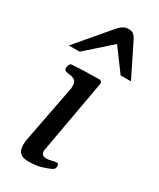

<svg xmlns="http://www.w3.org/2000/svg" viewBox="-195 -818 735 888"><g transform="rotate(30 172.5 -374.5)"><path d="M119.6 6.3Q91.3 6.3 78.9 -3.2Q66.4 -12.7 63.2 -25.9Q60.1 -39.1 60.1 -49.8Q60.1 -62.5 61 -69.3L121.6 -383.3Q122.1 -387.2 122.3 -390.4Q122.6 -393.6 122.6 -396.5Q122.6 -419.4 112.1 -427.2Q101.6 -435.1 87.4 -436.5Q73.2 -438 62.5 -440.9Q57.6 -443.4 55.2 -447.3Q52.7 -451.2 53.7 -460.4Q54.7 -466.3 58.6 -473.9Q62.5 -481.4 68.4 -481.9Q116.2 -484.9 155.8 -485.8Q195.3 -486.8 215.8 -486.8Q219.7 -486.8 224.4 -482.9Q229 -479 227.5 -467.3L156.7 -73.2Q156.7 -61.5 162.8 -54.2Q168.9 -46.9 185.5 -46.9Q195.8 -46.9 211.4 -51Q227.1 -55.2 234.4 -55.2Q238.8 -55.2 242.7 -53.2Q246.6 -51.3 246.6 -40.5Q246.6 -26.4 234.4 -20Q215.3 -10.7 187.3 -2.2Q159.2 6.3 119.6 6.3ZM13.2 -551.8 166 -731.4Q175.8 -741.7 187.3 -749Q198.7 -756.3 216.3 -756.3Q234.4 -756.3 243.2 -747.8Q252 -739.3 258.3 -727.1L345.2 -551.8H290L203.1 -669.4L70.8 -551.8Z"/></g></svg>

Font: Gelasio
Style: Italic
Weight: 400
Italic angle: -8.5°
Designer: Eben Sorkin
Foundry: Eben Sorkin
Version: Version 1.008